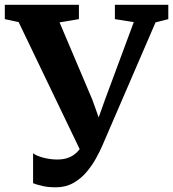

<svg xmlns="http://www.w3.org/2000/svg" viewBox="-39 -763 720 798"><path d="M193 15.5Q161.5 15.5 138.5 10.2Q115.5 5 98.5 -1.5V-126Q112.5 -115 141.5 -107.5Q170.5 -100 199.5 -100Q225.5 -100 246 -107.8Q266.5 -115.5 282.5 -132Q298.5 -148.5 310 -173.5L309.5 -107L38.5 -671L-19 -683.5V-743H289V-683.5L208.5 -670L345 -348L395 -208.5L347 -207.5L397.5 -349L517 -671L438.5 -683.5V-743H660.5V-683.5L607.5 -670L386 -157Q376 -134 359.8 -104.5Q343.5 -75 320.5 -47.8Q297.5 -20.5 265.8 -2.5Q234 15.5 193 15.5Z"/></svg>

Font: Merriweather 28pt
Style: Bold
Weight: 700
Version: Version 2.100